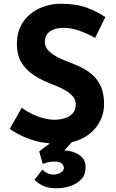

<svg xmlns="http://www.w3.org/2000/svg" viewBox="-20 -760 622 1026"><path d="M488.3 -557.6Q446.3 -581.1 402.8 -596.2Q359.4 -611.3 321.3 -611.3Q274.4 -611.3 247.1 -592.3Q219.7 -573.2 219.7 -535.2Q219.7 -508.8 240.2 -488.3Q260.7 -467.8 293.5 -451.7Q326.2 -435.5 361.3 -422.9Q393.6 -411.1 424.8 -394.5Q456.1 -377.9 481 -353.5Q505.9 -329.1 521 -292.5Q536.1 -255.9 536.1 -203.1Q536.1 -147.5 506.8 -99.1Q477.5 -50.8 421.9 -21.5Q366.2 7.8 284.2 7.8Q242.2 7.8 198.7 -0.5Q155.3 -8.8 113.3 -26.4Q71.3 -43.9 32.2 -71.3L95.7 -183.6Q122.1 -165 152.3 -150.4Q182.6 -135.7 213.9 -127.9Q245.1 -120.1 271.5 -120.1Q297.9 -120.1 323.7 -127.4Q349.6 -134.8 367.2 -152.8Q384.8 -170.9 384.8 -203.1Q384.8 -225.6 370.6 -243.2Q356.4 -260.7 331.5 -275.9Q306.6 -291 278.3 -301.8Q244.1 -314.5 208 -331.5Q171.9 -348.6 140.6 -373.5Q109.4 -398.4 89.8 -434.6Q70.3 -470.7 70.3 -524.4Q70.3 -588.9 98.6 -635.3Q127 -681.6 179.2 -709.5Q231.4 -737.3 298.8 -740.2Q387.7 -740.2 443.4 -719.2Q499 -698.2 543 -668.9ZM207 145.5Q216.8 157.2 232.4 165Q248 172.9 267.6 172.9Q284.2 172.9 302.7 163.6Q321.3 154.3 321.3 136.7Q321.3 126 311 114.7Q300.8 103.5 268.6 103.5Q252.9 103.5 237.8 106.9Q222.7 110.4 208 115.2L189.5 48.8L257.8 -2H365.2L288.1 84L262.7 48.8Q273.4 46.9 283.7 45.9Q293.9 44.9 304.7 43.9Q360.4 42 398.9 64.9Q437.5 87.9 437.5 134.8Q437.5 172.9 415 197.3Q392.6 221.7 356.9 233.9Q321.3 246.1 281.2 246.1Q237.3 246.1 209.5 232.4Q181.6 218.8 164.1 201.2Z"/></svg>

Font: Josefin Sans CFJ
Style: Bold
Weight: 700
Designer: Santiago Orozco
Foundry: Typemade
Version: Version 2.001